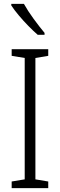

<svg xmlns="http://www.w3.org/2000/svg" viewBox="-20 -967 309 987"><path d="M228 0H40V-34L107 -45V-669L40 -680V-714H228V-680L162 -669V-45L228 -34ZM103 -947Q123 -911 153 -870Q183 -829 209 -798V-788H174Q152 -807 126 -833.5Q100 -860 76.5 -888Q53 -916 38 -939V-947Z"/></svg>

Font: Noto Sans Ethiopic Condensed Light
Style: Regular
Weight: 300
Width: 3
Designer: Monotype Design Team
Foundry: Monotype Imaging Inc.
Version: Version 2.102; ttfautohint (v1.8.4.7-5d5b)